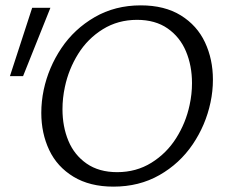

<svg xmlns="http://www.w3.org/2000/svg" viewBox="-20 -687 841 716"><path d="M134 -266Q134 -309 143 -352Q161 -436 209 -507.5Q257 -579 333 -623Q409 -667 505 -667Q594 -667 654.5 -629.5Q715 -592 744.5 -529Q774 -466 774 -390Q774 -347 765 -305Q747 -220 698.5 -148.5Q650 -77 574.5 -34Q499 9 403 9Q315 9 254 -28Q193 -65 163.5 -127.5Q134 -190 134 -266ZM687 -295Q696 -336 696 -377Q696 -442 673.5 -495.5Q651 -549 605 -581Q559 -613 491 -613Q420 -613 363.5 -578Q307 -543 271.5 -486Q236 -429 222 -363Q213 -321 213 -280Q213 -215 235 -162Q257 -109 303 -77Q349 -45 417 -45Q488 -45 544.5 -80Q601 -115 637 -172Q673 -229 687 -295ZM17 -403 100 -658H168L66 -403Z"/></svg>

Font: LXGW Bright GB
Style: Italic
Weight: 400
Italic angle: -12°
Designer: Christian Thalmann (Catharsis Fonts)
Foundry: LXGW / Christian Thalmann (Catharsis Fonts) / Fontworks Inc.
Version: Version 5.510